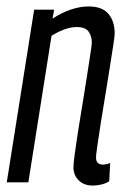

<svg xmlns="http://www.w3.org/2000/svg" viewBox="-20 -566 394 596"><path d="M86 -536H148L143 -508Q170 -526 199 -536Q228 -546 255 -546Q297 -546 316.5 -523Q336 -500 336 -462Q336 -454 331.5 -425Q327 -396 320.5 -354.5Q314 -313 306.5 -268Q299 -223 292.5 -182Q286 -141 282 -112.5Q278 -84 278 -77Q278 -55 300 -55Q304 -55 309.5 -56Q315 -57 322 -60L319 -3Q307 4 293.5 7Q280 10 268 10Q241 10 224.5 -6Q208 -22 208 -47Q208 -58 212 -88Q216 -118 222.5 -159.5Q229 -201 236.5 -245.5Q244 -290 250 -330Q256 -370 260.5 -398Q265 -426 265 -434Q265 -454 255 -468Q245 -482 218 -482Q200 -482 179.5 -474.5Q159 -467 140 -455L68 0H1Z"/></svg>

Font: Georama Condensed
Style: Italic
Weight: 400
Width: 3
Italic angle: -9°
Designer: Jean-Baptiste Levee
Foundry: Production Type
Version: Version 1.000